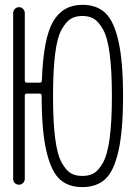

<svg xmlns="http://www.w3.org/2000/svg" viewBox="-20 -760 540 790"><path d="M365.7 -683.1Q346.7 -694.3 318.8 -694.3Q291 -694.3 272 -683.1Q252.9 -671.9 234.4 -640.1Q215.8 -608.4 207 -539.1Q198.2 -469.7 198.2 -364.7Q198.2 -259.8 207 -190.9Q215.8 -122.1 234.4 -89.8Q252.9 -57.6 272 -46.9Q291 -36.1 318.8 -36.1Q346.7 -36.1 365.7 -46.9Q384.8 -57.6 403.3 -89.8Q421.9 -122.1 431.2 -190.9Q440.4 -259.8 440.4 -364.7Q440.4 -469.7 431.2 -539.1Q421.9 -608.4 403.3 -640.1Q384.8 -671.9 365.7 -683.1ZM34.2 -24.4V-706.1Q34.2 -715.8 41 -723.1Q47.9 -730.5 58.1 -730.5Q68.4 -730.5 75.2 -723.1Q82 -715.8 82 -706.1V-428.7Q82 -419.9 90.8 -419.9H143.6Q151.4 -419.9 152.3 -428.7Q158.2 -601.6 198.2 -670.9Q238.3 -740.2 319.3 -740.2Q377 -740.2 412.6 -707.5Q448.2 -674.8 467.3 -591.3Q486.3 -507.8 486.3 -364.7Q486.3 -221.7 467.3 -138.2Q448.2 -54.7 412.6 -22.5Q377 9.8 318.8 9.8Q260.7 9.8 225.6 -22.5Q190.4 -54.7 170.9 -138.2Q151.4 -221.7 151.4 -365.2V-366.2Q151.4 -375 142.6 -375H90.8Q82 -375 82 -366.2V-24.4Q82 -14.6 75.2 -7.3Q68.4 0 58.1 0Q47.9 0 41 -6.8Q34.2 -13.7 34.2 -24.4Z"/></svg>

Font: Rounded Mgen+ 2m light
Style: Regular
Weight: 200
Designer: [Source Han Sans]
Ryoko NISHIZUKA  (kana & ideographs); Paul D. Hunt (Latin, Greek & Cyrillic); Wenlong ZHANG  (bopomofo
Version: Version 1.059.20150602